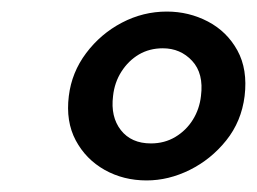

<svg xmlns="http://www.w3.org/2000/svg" viewBox="-20 -789 444 332"><path d="M233.5 -477Q193.5 -477 161 -495.2Q128.5 -513.5 111 -546.2Q93.5 -579 99 -623Q104 -664 129 -697.2Q154 -730.5 190.8 -749.8Q227.5 -769 268.5 -769Q306.5 -769 339.5 -751.8Q372.5 -734.5 390.5 -701.8Q408.5 -669 403 -623Q397.5 -579 371.2 -546.2Q345 -513.5 308.2 -495.2Q271.5 -477 233.5 -477ZM241 -541Q264.5 -541 283.2 -552.2Q302 -563.5 313.5 -582Q325 -600.5 327.5 -623Q332.5 -662 312.2 -683.8Q292 -705.5 261.5 -705.5Q238.5 -705.5 220.2 -694.8Q202 -684 190 -665.2Q178 -646.5 175.5 -623Q171 -587 189 -564Q207 -541 241 -541Z"/></svg>

Font: Expletus Sans SemiBold
Style: Italic
Weight: 600
Italic angle: -7°
Version: Version 7.500